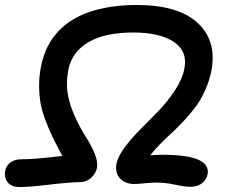

<svg xmlns="http://www.w3.org/2000/svg" viewBox="-44 -733 918 773"><path d="M33.2 20Q1.5 19.5 -13.4 0.5Q-28.3 -18.6 -22.9 -45.9Q-18.6 -67.4 -1.2 -79.6Q16.1 -91.8 42 -91.8Q67.9 -91.8 94.5 -93.8Q121.1 -95.7 155.3 -99.6Q189.5 -103.5 207 -105Q183.6 -148.9 169.2 -178.2Q154.8 -207.5 140.1 -245.8Q125.5 -284.2 119.6 -316.2Q113.8 -348.1 113.5 -386.7Q113.3 -425.3 121.1 -465.8Q129.9 -510.3 148.7 -547.4Q167.5 -584.5 199.2 -615.5Q231 -646.5 274.2 -667.7Q317.4 -689 376.2 -700.9Q435.1 -712.9 506.8 -712.9Q675.3 -712.9 753.2 -639.4Q831.1 -565.9 806.2 -443.8Q797.9 -403.8 780.5 -366.5Q763.2 -329.1 742.4 -301.5Q721.7 -273.9 695.8 -246.1Q669.9 -218.3 647 -197.5Q624 -176.8 599.9 -152.1Q575.7 -127.4 561 -107.9Q593.3 -109.9 607.9 -109.9Q663.1 -109.9 701.7 -104Q740.2 -98.1 760.3 -87.2Q780.3 -76.2 787.6 -62.7Q794.9 -49.3 792 -32.2Q786.6 -7.8 768.3 5.6Q750 19 721.2 19Q699.2 19 660.6 10.5Q622.1 2 585 2Q567.9 2 539.1 4.9Q510.3 7.8 497.1 7.8Q459.5 7.8 439 -14.9Q418.5 -37.6 424.8 -73.2Q431.2 -104 458.7 -140.9Q486.3 -177.7 522.5 -213.6Q558.6 -249.5 595 -287.4Q631.3 -325.2 660.6 -369.6Q689.9 -414.1 698.2 -456.1Q712.4 -526.4 656 -564.2Q599.6 -602.1 492.2 -602.1Q377.9 -602.1 311.8 -563Q245.6 -523.9 231 -452.1Q220.7 -393.1 230.2 -347.2Q239.7 -301.3 260.5 -257.3Q281.2 -213.4 302.5 -180.4Q323.7 -147.5 337.4 -114Q351.1 -80.6 346.2 -56.2Q340.8 -33.2 322.5 -16.8Q304.2 -0.5 280.8 0Q227.5 1.5 149.2 11Q70.8 20.5 33.2 20Z"/></svg>

Font: Shantell Sans Irregular
Style: Italic
Weight: 500
Italic angle: -11.31°
Designer: Stephen Nixon, Anya Danilova, Shantell Martin
Foundry: Arrow Type
Version: Version 1.006;[9816181b4]